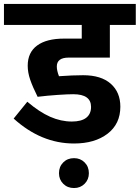

<svg xmlns="http://www.w3.org/2000/svg" viewBox="-40 -713 706 970"><path d="M247 -377Q247 -356 258 -328Q328 -333 380 -333Q471 -333 519.5 -290Q568 -247 568 -174Q568 -87 503.5 -37.5Q439 12 334 12Q168 12 29 -114L98 -199Q159 -147 213.5 -123Q268 -99 323 -99Q371 -99 395.5 -118Q420 -137 420 -173Q420 -237 330 -237Q303 -237 251 -233.5Q199 -230 150 -224Q125 -274 112.5 -310.5Q100 -347 100 -381Q100 -448 147.5 -483Q195 -518 284 -518H373V-587H-20V-693H646V-587H515V-422H307Q247 -422 247 -377ZM258 162Q258 129 279.5 107.5Q301 86 334 86Q366 86 387.5 107.5Q409 129 409 162Q409 194 387.5 215.5Q366 237 334 237Q301 237 279.5 215.5Q258 194 258 162Z"/></svg>

Font: FiraGOUPP
Style: Bold
Weight: 700
Designer: bBox Type
Foundry: bBox Type GmbH
Version: Version 1.001